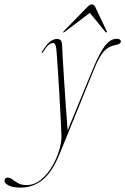

<svg xmlns="http://www.w3.org/2000/svg" viewBox="-154 -608 569 873"><path d="M269 -296Q300 -371 324.5 -401.2Q349 -431.5 376 -431.5Q395.5 -431.5 395.5 -420Q395.5 -407 370 -403Q340.5 -398 319.2 -375.2Q298 -352.5 275.5 -297.5L116 94.5Q83 175 39.5 210Q-4 245 -60 245Q-96 245 -114.8 235.2Q-133.5 225.5 -133.5 214.5Q-133.5 199.5 -118.5 199.5Q-108 199.5 -97.2 208Q-86.5 216.5 -71.5 225Q-56.5 233.5 -33.5 233.5Q1.5 233.5 30.8 210.2Q60 187 81.2 151.5Q102.5 116 114 78.8Q125.5 41.5 125.5 13.5Q125.5 1.5 124 -29Q122.5 -59.5 120.2 -100.8Q118 -142 115.5 -186.8Q113 -231.5 110.2 -272.2Q107.5 -313 105.5 -342.5Q103.5 -372 102.5 -382Q99.5 -412.5 87.5 -412.5Q77.5 -412.5 66.8 -403.5Q56 -394.5 42 -371.5Q39 -366.5 37 -367Q33.5 -368 37 -373Q59 -408.5 75 -419.8Q91 -431 104.5 -431Q127.5 -431 128 -406.5Q128.5 -392.5 131 -349Q133.5 -305.5 137.2 -246.8Q141 -188 145.2 -126.8Q149.5 -65.5 153.5 -15.5ZM331 -460.5Q329.5 -459 325.5 -462.5L254.5 -549.5L139.5 -462.5Q134.5 -459 133 -460.5Q132.5 -462 136 -466.5L242.5 -575.5Q254.5 -588 264 -588Q273.5 -588 279.5 -575.5L331 -466.5Q333.5 -462 331 -460.5Z"/></svg>

Font: Fraunces 144pt Thin
Style: Italic
Weight: 100
Italic angle: -16°
Version: Version 1.000;[b76b70a41]